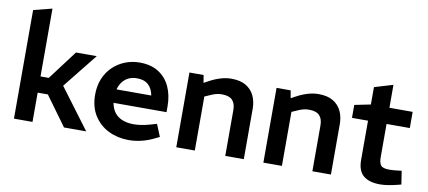

<svg xmlns="http://www.w3.org/2000/svg" viewBox="-70 -1024 2862 1285"><g transform="rotate(10 1361.0 -381.0)"><path d="M70 0V-738L196 -770V-309H252L402 -508H543L296 -199H196V0ZM410 0 258 -209 332 -306 561 0Z M850 8Q776 8 714 -22Q652 -52 614.5 -110.5Q577 -169 577 -253Q577 -313 597 -361.5Q617 -410 653 -444.5Q689 -479 735.5 -497.5Q782 -516 835 -516Q911 -516 963 -483Q1015 -450 1041.5 -392Q1068 -334 1068 -260V-220H708Q715 -179 736 -153Q757 -127 790 -114.5Q823 -102 864 -102Q890 -102 918 -106.5Q946 -111 974 -119L1019 -132L1053 -49L1014 -30Q974 -11 932 -1.5Q890 8 850 8ZM712 -312H948Q940 -358 912 -383.5Q884 -409 835 -409Q803 -409 778.5 -397.5Q754 -386 737 -364Q720 -342 712 -312Z M1173 0V-508H1269L1278 -456L1311 -474Q1348 -494 1385 -505Q1422 -516 1458 -516Q1519 -516 1557 -493Q1595 -470 1613.5 -431Q1632 -392 1632 -343V0H1506V-312Q1506 -356 1484 -379Q1462 -402 1412 -402Q1391 -402 1371.5 -396.5Q1352 -391 1331 -381L1299 -367V0Z M1765 0V-508H1861L1870 -456L1903 -474Q1940 -494 1977 -505Q2014 -516 2050 -516Q2111 -516 2149 -493Q2187 -470 2205.5 -431Q2224 -392 2224 -343V0H2098V-312Q2098 -356 2076 -379Q2054 -402 2004 -402Q1983 -402 1963.5 -396.5Q1944 -391 1923 -381L1891 -367V0Z M2559 8Q2484 8 2445 -25Q2406 -58 2406 -132V-398H2297V-486L2406 -508V-626L2532 -664V-508H2690V-398H2532V-172Q2532 -136 2544.5 -118Q2557 -100 2603 -100Q2616 -100 2630 -101Q2644 -102 2660 -104L2686 -107L2700 -16L2677 -10Q2649 -3 2617.5 2.5Q2586 8 2559 8Z"/></g></svg>

Font: REM Medium
Style: Regular
Weight: 500
Designer: Octavio Pardo
Foundry: Ashler Design
Version: Version 1.005;gftools[0.9.28]